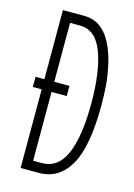

<svg xmlns="http://www.w3.org/2000/svg" viewBox="-100 -677 513 733"><g transform="rotate(15 156.5 -311.0)"><path d="M56 1V-310H21V-350H56V-623H137Q176 -623 201 -605.5Q226 -588 241.5 -561.5Q257 -535 266 -507Q275 -482 283.5 -434.5Q292 -387 292 -309Q292 -146 249.5 -72.5Q207 1 129 1ZM95 -38H128Q194 -38 223.5 -108Q253 -178 253 -306Q253 -434 224.5 -508.5Q196 -583 135 -583H95V-350H155V-310H95Z"/></g></svg>

Font: Inconsolata ExtraCondensed Light
Style: Regular
Weight: 300
Width: 2
Monospace: yes
Designer: Raph Levien, Cyreal, Brenton Simpson
Foundry: Raph Levien, Cyreal, Google
Version: Version 3.100; ttfautohint (v1.8.4.7-5d5b)